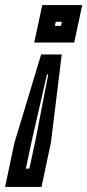

<svg xmlns="http://www.w3.org/2000/svg" viewBox="-29 -720 343 754"><path d="M137 -700H294L262.5 -553H105.5ZM190 -634.5 186.5 -618.5H210.5L214 -634.5ZM132.5 -506H213.5L171 -160.5L134 14H-9L28 -160.5ZM155.5 -428 97.5 -175 72.5 -58H86.5L111.5 -175L160.5 -428Z"/></svg>

Font: Tourney Expanded Regular
Style: Bold Italic
Weight: 700
Width: 7
Italic angle: -12°
Designer: Tyler Finck
Foundry: Etcetera Type Co
Version: Version 1.010; ttfautohint (v1.8.3)